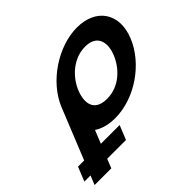

<svg xmlns="http://www.w3.org/2000/svg" viewBox="-257 -998 1529 1529"><g transform="rotate(-45 507.5 -233.5)"><path d="M250.1 -363.9C248.4 -359.8 246.9 -355.7 245.3 -351.7L77.8 63H8.5L-40 183H29.3L-1.8 260H186.3L217.4 183H428.6L477.1 63H265.9L310.8 -48.1C355.7 -17.5 416.7 -0.1 492.1 -0.1C713.7 -0.1 944.3 -159.1 1027.1 -363.9C1109.8 -568.8 999.8 -726.9 785.7 -726.9C573.5 -726.9 332.9 -568.8 250.1 -363.9ZM439.9 -363.9C482.1 -468.5 588 -573 723.5 -573C860 -573 879.5 -468.5 837.3 -363.9C795 -259.4 694.8 -154.8 554.6 -154.8C410.6 -154.8 397.7 -259.4 439.9 -363.9Z"/></g></svg>

Font: Hussar
Style: BdWideOblFour
Weight: 700
Foundry: Cannot Into Space Fonts
Version: Version 2.00